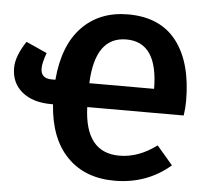

<svg xmlns="http://www.w3.org/2000/svg" viewBox="-57 -762 887 833"><g transform="rotate(5 387.0 -346.0)"><path d="M751 -355Q751 -325 746 -292H326Q333 -94 483 -94Q566 -94 645 -153L714 -72Q612 16 471 16Q342 16 264.5 -63.5Q187 -143 177 -291H170Q89 -291 42 -329.5Q-5 -368 -5 -434Q-5 -485 39 -551L130 -510Q114 -466 114 -442Q114 -398 162 -398H178Q191 -550 268 -629Q345 -708 468 -708Q608 -708 679.5 -615.5Q751 -523 751 -355ZM326 -396H608Q607 -599 470 -599Q334 -599 326 -396Z"/></g></svg>

Font: FiraGO SemiBold
Style: Regular
Weight: 600
Designer: bBox Type
Foundry: bBox Type GmbH
Version: Version 1.001;PS 001.001;hotconv 1.0.88;makeotf.lib2.5.64775